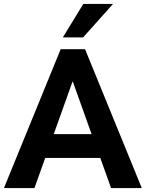

<svg xmlns="http://www.w3.org/2000/svg" viewBox="-33 -955 740 975"><path d="M-13 0 275 -705H399L687 0H531L461 -196L518 -153H154L212 -196L142 0ZM335 -540 226 -235 205 -274H467L446 -235L337 -540ZM286 -765 390 -935H541L389 -765Z"/></svg>

Font: Nunito Sans 12pt ExtraLight
Style: Weight 830 Width 84 Optical size 12.0 YTLC 445
Weight: 830
Width: 4
Designer: Vernon Adams
Foundry: Vernon Adams
Version: Version 3.101;gftools[0.9.27]